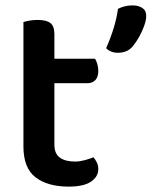

<svg xmlns="http://www.w3.org/2000/svg" viewBox="-20 -679 563 713"><path d="M67 -264H182V-142Q182 -108 202.5 -93.5Q223 -79 259 -79Q275 -79 294 -84Q313 -89 327 -95Q334 -87 339.5 -76Q345 -65 345 -51Q345 -23 318 -4.5Q291 14 235 14Q157 14 112 -20.5Q67 -55 67 -135ZM136 -370V-461H333Q337 -455 341 -442.5Q345 -430 345 -416Q345 -393 334 -381.5Q323 -370 305 -370ZM182 -236H67V-597Q75 -600 89.5 -602.5Q104 -605 120 -605Q152 -605 167 -593.5Q182 -582 182 -552ZM473 -507Q462 -494 448 -488.5Q434 -483 418 -483Q391 -483 374 -500Q391 -538 402.5 -576Q414 -614 418 -646Q429 -652 443 -655.5Q457 -659 472 -659Q494 -659 508.5 -649.5Q523 -640 523 -620Q523 -604 515 -582Q507 -560 495.5 -540Q484 -520 473 -507Z"/></svg>

Font: BalooTamma2SemiBold
Style: Regular
Weight: 600
Designer: Divya Kowshik, Shuchita Grover and Ek Type
Foundry: Ek Type
Version: Version 1.700